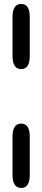

<svg xmlns="http://www.w3.org/2000/svg" viewBox="-20 -782 214 974"><path d="M87.5 -155Q131 -155 131 -88.5V104.5Q131 171.5 87.5 171.5Q43.5 171.5 43.5 104.5V-88.5Q43.5 -155 87.5 -155ZM87.5 -431.5Q43.5 -431.5 43.5 -498V-695.5Q43.5 -762 87.5 -762Q131 -762 131 -695.5V-498Q131 -431.5 87.5 -431.5Z"/></svg>

Font: Sono Medium
Style: Regular
Weight: 500
Designer: Tyler Finck
Foundry: Tyler Finck
Version: Version 2.112